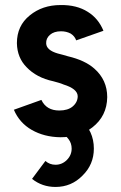

<svg xmlns="http://www.w3.org/2000/svg" viewBox="-20 -532 479 761"><path d="M299 -59 221 -3Q240 3 252 20Q264 36 264 57Q264 83 245 102Q226 121 200 121Q177 121 160 106Q160 106 146.5 124Q133 142 107 177Q147 209 200 209Q263 209 307 164Q352 120 352 57Q352 -13 299 -59ZM390 -410Q370 -459 328 -485Q284 -513 220 -512Q148 -512 98 -471Q47 -430 47 -361Q48 -303 86 -265Q105 -245 131.5 -231Q158 -217 191 -210Q202 -207 212.5 -204Q223 -201 232 -197Q287 -180 288 -151Q288 -127 268 -110Q249 -94 215 -94Q164 -94 144 -136L35 -97Q57 -45 106 -17Q155 11 219 12Q296 12 346 -27Q404 -72 405 -147Q405 -215 354 -260Q317 -293 249 -309Q240 -312 230 -314.5Q220 -317 209 -320Q164 -333 163 -360Q162 -380 178 -394Q194 -408 222 -408Q243 -408 260 -399Q276 -389 282 -372Z"/></svg>

Font: Unageo
Style: SemiBold
Weight: 600
Designer: Richard Sepsi
Foundry: Richard Sepsi
Version: Version 2.000